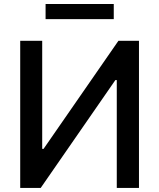

<svg xmlns="http://www.w3.org/2000/svg" viewBox="-20 -929 787 949"><path d="M79.9 -727.3H188.6V-193.2H195.3L565.3 -727.3H666.9V0H557.2V-533.4H550.4L181.1 0H79.9ZM542.3 -909.1V-834.5H205.3V-909.1Z"/></svg>

Font: InterMG Medium
Style: Regular
Weight: 500
Designer: Rasmus Andersson
Foundry: rsms
Version: Version 3.019;December 26, 2023;FontCreator 15.0.0.2955 64-b